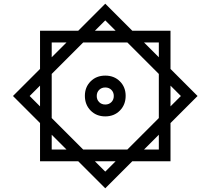

<svg xmlns="http://www.w3.org/2000/svg" viewBox="-20 -803 1135 1036"><path d="M196 -431V-637H402L548 -783L694 -637H900V-431L1046 -285L900 -139V67H694L548 213L402 67H196V-139L50 -285ZM429 4H667L837 -166V-404L667 -574H429L259 -404V-166ZM548 -175Q500 -175 469 -206.5Q438 -238 438 -286Q438 -333 469 -364Q500 -395 548 -395Q596 -395 627 -364Q658 -333 658 -286Q658 -238 627 -206.5Q596 -175 548 -175ZM548 -239Q568 -239 581 -252Q594 -265 594 -285Q594 -305 581 -318Q568 -331 548 -331Q528 -331 515 -318Q502 -305 502 -285Q502 -265 515 -252Q528 -239 548 -239ZM757 -574 837 -494V-574ZM259 -494 339 -574H259ZM259 4H339L259 -76ZM837 4V-76L757 4ZM900 -341V-229L956 -285ZM548 123 604 67H492ZM492 -637H604L548 -693ZM196 -229V-341L140 -285Z"/></svg>

Font: IBM Plex Sans Arabic SmBld
Style: Regular
Weight: 600
Designer: Mike Abbink, Paul van der Laan, Pieter van Rosmalen, Wael Morcos, Khajak Apelian
Foundry: Bold Monday
Version: Version 1.005